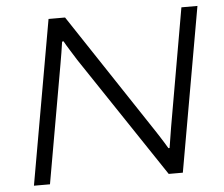

<svg xmlns="http://www.w3.org/2000/svg" viewBox="-50 -743 934 799"><g transform="rotate(-5 417.0 -343.0)"><path d="M60 0 181 -686H250L582 -185Q589 -175 598 -160.5Q607 -146 616 -132Q625 -118 631 -107H636Q639 -124 642.5 -147.5Q646 -171 650 -194L736 -686H803L682 0H623L285 -506Q274 -524 258.5 -548.5Q243 -573 235 -588L229 -587Q226 -568 222 -541Q218 -514 214 -494L127 0Z"/></g></svg>

Font: Archivo SemiExpanded ExtraLight
Style: Italic
Weight: 250
Width: 6
Italic angle: -10°
Designer: Hector Gatti
Foundry: Omnibus-Type
Version: Version 2.001